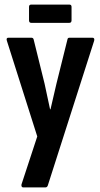

<svg xmlns="http://www.w3.org/2000/svg" viewBox="-20 -820 439 840"><path d="M82 0Q77 0 75 -3.5Q73 -7 74 -13L143 -223L10 -642Q6 -655 17 -655H117Q125 -655 127 -648L175 -454Q181 -426 187 -398Q193 -370 199 -342H201Q208 -370 214 -398Q220 -426 227 -454L275 -647Q276 -655 284 -655H384Q395 -655 392 -642L189 -8Q186 0 178 0ZM117 -720Q107 -720 107 -731V-790Q107 -800 117 -800H283Q293 -800 293 -790V-731Q293 -720 283 -720Z"/></svg>

Font: Sofia Sans Extra Condensed
Style: Bold
Weight: 700
Designer: Botio Nikoltchev, Ani Petrova
Foundry: lettersoup
Version: Version 4.101